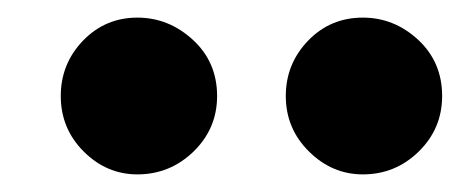

<svg xmlns="http://www.w3.org/2000/svg" viewBox="-20 -819 522 218"><path d="M392 -621Q357 -621 330.8 -647Q304.5 -673 304.5 -710Q304.5 -746.5 329.8 -772.8Q355 -799 392 -799Q427.5 -799 454.8 -773.8Q482 -748.5 482 -710Q482 -673 455.5 -647Q429 -621 392 -621ZM136 -621Q101 -621 75 -647Q49 -673 49 -710Q49 -746.5 74.2 -772.8Q99.5 -799 136 -799Q171.5 -799 199 -773.8Q226.5 -748.5 226.5 -710Q226.5 -673 199.8 -647Q173 -621 136 -621Z"/></svg>

Font: Edu SA Hand Cursive
Style: Regular
Weight: 400
Designer: Tina and Corey Anderson, Eben Sorkin, Mirko Velimirovic
Foundry: Google for Education
Version: Version 2.000